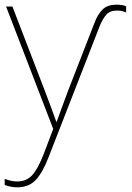

<svg xmlns="http://www.w3.org/2000/svg" viewBox="-26 -556 564 819"><path d="M471 -536Q498 -536 512 -529V-503Q505 -506 496 -508.5Q487 -511 474 -511Q443 -511 427.5 -493.5Q412 -476 399 -444L181 115Q156 180 126.5 211.5Q97 243 48 243Q21 243 -6 233V207Q8 212 20 215Q32 218 48 218Q86 218 110.5 192Q135 166 160 102L201 -6L0 -528H27L164 -172Q182 -124 194.5 -91Q207 -58 214 -37H216Q224 -59 235.5 -91Q247 -123 264 -168L378 -461Q390 -493 410.5 -514.5Q431 -536 471 -536Z"/></svg>

Font: Noto Sans Thin
Style: Regular
Weight: 100
Designer: Monotype Design Team
Foundry: Monotype Imaging Inc.
Version: Version 2.007